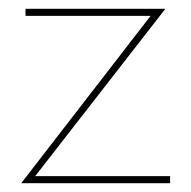

<svg xmlns="http://www.w3.org/2000/svg" viewBox="-20 -417 435 437"><path d="M60.1 -16.1 356.4 -397H38.1V-380.9H322.8L28.3 0H367.2V-16.1Z"/></svg>

Font: Now Thin
Style: Regular
Weight: 100
Designer: Alfredo Marco Pradil
Foundry: Alfredo Marco Pradil
Version: Version 1.200;hotconv 1.0.109;makeotfexe 2.5.65596